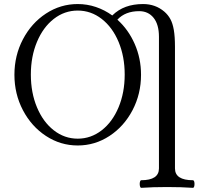

<svg xmlns="http://www.w3.org/2000/svg" viewBox="-20 -696 991 936"><path d="M50.3 -331.5Q50.3 -425.3 91.8 -504.4Q133.3 -583.5 204.1 -629.9Q274.9 -676.3 358.9 -676.3Q404.8 -676.3 447.5 -661.9Q490.2 -647.5 527.3 -620.6Q556.6 -649.4 593.8 -662.8Q630.9 -676.3 677.7 -676.3Q737.8 -676.3 781.2 -639.2Q799.3 -623.5 810.5 -603Q821.8 -582.5 827.4 -550Q833 -517.6 833 -467.8V125Q833 182.6 920.9 182.6Q924.3 182.6 926.3 188Q928.2 193.4 928.2 200.7Q928.2 208.5 926.3 214.1Q924.3 219.7 920.9 219.7Q864.7 215.8 794.4 215.8Q724.1 215.8 668 219.7Q665 219.7 663.1 213.9Q661.1 208 661.1 200.7Q661.1 193.4 663.1 188Q665 182.6 668 182.6Q754.9 182.6 754.9 125V-516.6Q754.9 -576.7 728.8 -609.1Q702.6 -641.6 658.7 -641.6Q590.8 -641.6 552.2 -600.1Q606 -551.8 636.7 -481.7Q667.5 -411.6 667.5 -331.5Q667.5 -237.8 626 -158.7Q584.5 -79.6 513.7 -33.2Q442.9 13.2 358.9 13.2Q274.9 13.2 204.1 -33.2Q133.3 -79.6 91.8 -158.7Q50.3 -237.8 50.3 -331.5ZM358.9 -20Q423.3 -20 475.8 -60.8Q528.3 -101.6 558.1 -173.1Q587.9 -244.6 587.9 -332.5Q587.9 -420.4 558.1 -491.7Q528.3 -563 475.8 -603.8Q423.3 -644.5 358.9 -644.5Q294.4 -644.5 242.2 -603.8Q189.9 -563 160.2 -491.7Q130.4 -420.4 130.4 -332.5Q130.4 -244.1 160.2 -172.9Q189.9 -101.6 242.2 -60.8Q294.4 -20 358.9 -20Z"/></svg>

Font: JuniusX Light
Style: Regular
Weight: 300
Designer: Peter S. Baker
Foundry: Briery Creek Software
Version: Version 1.008